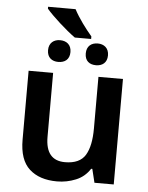

<svg xmlns="http://www.w3.org/2000/svg" viewBox="-59 -925 760 983"><g transform="rotate(5 321.0 -433.5)"><path d="M147.9 -877V-867.2C179.2 -830.1 250.5 -765.6 297.9 -731.9H381.8V-745.1C350.1 -782.2 313 -831.5 289.1 -877ZM224.1 -711.9C192.4 -711.9 167 -693.4 167 -655.8C167 -617.2 192.4 -600.1 224.1 -600.1C257.3 -600.1 282.2 -617.2 282.2 -655.8C282.2 -693.4 257.3 -711.9 224.1 -711.9ZM418 -711.9C384.8 -711.9 360.8 -693.4 360.8 -655.8C360.8 -617.2 384.8 -600.1 418 -600.1C449.7 -600.1 475.1 -617.2 475.1 -655.8C475.1 -693.4 449.7 -711.9 418 -711.9ZM436 -542V-276.9C436 -216.8 426.8 -171.4 407.7 -139.6C388.7 -107.9 353.5 -91.8 303.2 -91.8C236.3 -91.8 203.1 -132.3 203.1 -212.9V-542H77.1V-188C77.1 -118.7 94.2 -68.4 128.9 -37.1C163.1 -5.9 210.4 9.8 271 9.8C304.7 9.8 336.9 3.4 367.7 -9.3C397.9 -21.5 421.9 -42 439.9 -69.8H445.8L462.9 0H562V-542Z"/></g></svg>

Font: Noto Reveo Sans
Style: Regular
Weight: 600
Designer: Monotype Design Team
Foundry: Monotype Imaging Inc.
Version: Version 2.007